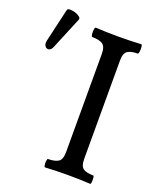

<svg xmlns="http://www.w3.org/2000/svg" viewBox="-133 -782 704 864"><g transform="rotate(20 219.0 -350.0)"><path d="M188 3Q185 3 183.5 -7Q182 -17 183.5 -27Q185 -37 188 -37Q220 -37 237 -47.5Q254 -58 254 -94V-564Q254 -600 237 -610.5Q220 -621 188 -621Q184 -621 182.5 -632.5Q181 -644 182.5 -655Q184 -666 188 -666Q242 -663 297 -663Q351 -663 406 -666Q410 -666 411 -655Q412 -644 410.5 -632.5Q409 -621 406 -621Q374 -621 357.5 -610.5Q341 -600 341 -564V-94Q341 -58 357 -47.5Q373 -37 405 -37Q408 -37 409 -27Q410 -17 409 -7Q408 3 405 3Q350 0 297 0Q243 0 188 3ZM41 -522Q34 -504 23 -502Q12 -500 5 -509Q-2 -518 1 -535L38 -695Q40 -703 51.5 -703Q63 -703 76.5 -699Q90 -695 98.5 -688Q107 -681 104 -674Z"/></g></svg>

Font: Junicode Two Beta Condensed Medium
Style: Regular
Weight: 500
Width: 3
Designer: Peter S. Baker
Foundry: Briery Creek Software
Version: Version 1.053; ttfautohint (v1.8.4)